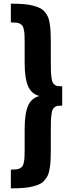

<svg xmlns="http://www.w3.org/2000/svg" viewBox="-20 -845 409 1061"><path d="M40 195.8V92.3Q58.6 92.3 69.8 91.1Q81.1 89.8 90.3 85Q99.6 80.1 104.2 73.5Q108.9 66.9 111.8 52.5Q114.7 38.1 115.5 21.7Q116.2 5.4 116.2 -22V-131.3Q116.2 -216.3 135 -260.3Q153.8 -304.2 198.7 -314.5Q153.8 -325.2 135 -369.1Q116.2 -413.1 116.2 -498V-607.4Q116.2 -634.8 115.5 -650.9Q114.7 -667 111.8 -681.4Q108.9 -695.8 104.2 -702.4Q99.6 -709 90.3 -713.9Q81.1 -718.8 69.8 -720Q58.6 -721.2 40 -721.2V-824.7Q78.6 -824.7 107.7 -822.5Q136.7 -820.3 159.9 -814.5Q183.1 -808.6 199 -801.3Q214.8 -793.9 226.3 -780.5Q237.8 -767.1 244.4 -752.9Q251 -738.8 254.6 -715.8Q258.3 -692.9 259.5 -670.2Q260.7 -647.5 260.7 -613.8V-516.1Q260.7 -479 261.2 -458.5Q261.7 -438 264.2 -418.9Q266.6 -399.9 270 -391.8Q273.4 -383.8 281.2 -377.2Q289.1 -370.6 298.6 -369.4Q308.1 -368.2 323.7 -368.2V-261.2Q308.1 -261.2 298.8 -260Q289.6 -258.8 281.5 -252.2Q273.4 -245.6 270 -237.5Q266.6 -229.5 264.2 -210.4Q261.7 -191.4 261.2 -170.7Q260.7 -149.9 260.7 -112.8V-15.1Q260.7 18.6 259.5 41Q258.3 63.5 254.6 86.4Q251 109.4 244.4 123.5Q237.8 137.7 226.3 151.4Q214.8 165 199 172.4Q183.1 179.7 159.9 185.5Q136.7 191.4 107.7 193.6Q78.6 195.8 40 195.8Z"/></svg>

Font: Oswald
Style: DemiBold
Weight: 600
Designer: Vernon Adams
Foundry: Vernon Adams
Version: 3.0; ttfautohint (v0.95) -l 8 -r 50 -G 200 -x 0 -w "G" -W -c